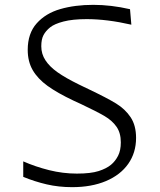

<svg xmlns="http://www.w3.org/2000/svg" viewBox="-20 -763 660 793"><path d="M338 -684Q280 -684 242.5 -674.2Q205 -664.5 187 -650Q169 -635.5 159.8 -618.2Q150.5 -601 150.5 -572Q150.5 -540 167.8 -513.8Q185 -487.5 218 -464.2Q251 -441 304 -415Q314 -410.5 323.5 -405.5Q335 -400 346.5 -394.5Q422 -358.5 459.5 -335.5Q497 -312.5 519.5 -278.8Q542 -245 542 -193.5Q542 -132.5 509.8 -86.5Q477.5 -40.5 417.8 -15.2Q358 10 278 10Q222.5 10 173 -1.5Q123.5 -13 76 -32.5V-96.5Q126 -74.5 183 -60.2Q240 -46 297.5 -46Q355 -46 387.5 -56.5Q420 -67 438.5 -82.5Q456 -97 467.5 -119.2Q479 -141.5 479 -175Q479 -214 461.2 -239.5Q443.5 -265 412 -283.5Q380.5 -302 315 -333L283.5 -347.5Q217 -379 176.5 -408.2Q136 -437.5 115.2 -473.2Q94.5 -509 94.5 -557Q94.5 -625 131.5 -666.5Q168.5 -708 229 -725.5Q289.5 -743 365.5 -743Q402 -743 440 -738.5Q478 -734 517 -725L522.5 -661Q422 -684 338 -684Z"/></svg>

Font: Monaspace Argon Var
Style: Regular
Weight: 400
Designer: Riley Cran and the Lettermatic Team
Version: Version 1.000 (Monaspace Argon Var)